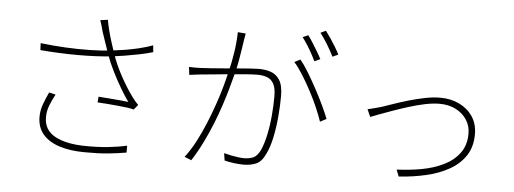

<svg xmlns="http://www.w3.org/2000/svg" viewBox="-53 -982 3107 1161"><g transform="rotate(5 1500.0 -401.5)"><path d="M537 -708Q533 -723 528 -741.5Q523 -760 517 -776L563 -782Q566 -761 574.5 -726Q583 -691 595 -653Q607 -615 618 -582Q641 -515 678.5 -446.5Q716 -378 754 -327Q762 -316 771 -305.5Q780 -295 790 -285L765 -255Q750 -260 722.5 -263.5Q695 -267 662.5 -270Q630 -273 599 -275.5Q568 -278 544 -279L547 -314Q578 -312 612.5 -309Q647 -306 678 -303.5Q709 -301 729 -298Q705 -331 678 -377Q651 -423 625.5 -474Q600 -525 583 -573Q567 -618 556 -652Q545 -686 537 -708ZM170 -606Q246 -597 322 -593Q398 -589 468 -590.5Q538 -592 593 -598Q629 -602 674 -609Q719 -616 765 -627Q811 -638 849 -652L853 -611Q816 -600 771.5 -591Q727 -582 684 -575Q641 -568 608 -564Q516 -554 401.5 -554Q287 -554 172 -564ZM287 -304Q267 -267 254 -233.5Q241 -200 241 -162Q241 -85 309 -48Q377 -11 495 -10Q567 -9 630 -15.5Q693 -22 745 -34V8Q694 17 633 23Q572 29 494 28Q405 28 339.5 7Q274 -14 238 -56Q202 -98 202 -162Q202 -201 215.5 -238Q229 -275 247 -313Z M1400 -772Q1399 -763 1397 -753Q1395 -743 1393 -731Q1391 -717 1386 -683.5Q1381 -650 1374 -610Q1367 -570 1358 -534Q1347 -492 1333 -441Q1319 -390 1300.5 -333.5Q1282 -277 1258.5 -218Q1235 -159 1205.5 -98.5Q1176 -38 1139 20L1097 3Q1131 -41 1160.5 -97Q1190 -153 1215 -214Q1240 -275 1260.5 -334.5Q1281 -394 1295 -445.5Q1309 -497 1317 -533Q1331 -586 1341 -652Q1351 -718 1352 -776ZM1743 -644Q1767 -616 1794 -571.5Q1821 -527 1848 -477Q1875 -427 1897 -380.5Q1919 -334 1932 -300L1894 -280Q1882 -316 1861.5 -363.5Q1841 -411 1815 -460Q1789 -509 1761.5 -553Q1734 -597 1708 -626ZM1076 -541Q1097 -540 1114 -540Q1131 -540 1152 -541Q1173 -542 1208.5 -544.5Q1244 -547 1286 -550.5Q1328 -554 1369.5 -557.5Q1411 -561 1445.5 -563.5Q1480 -566 1498 -566Q1537 -566 1570.5 -555Q1604 -544 1625 -511Q1646 -478 1646 -414Q1646 -355 1640 -287Q1634 -219 1621 -158.5Q1608 -98 1587 -57Q1565 -9 1531.5 5Q1498 19 1456 19Q1427 19 1394.5 14.5Q1362 10 1340 4L1333 -40Q1356 -34 1378.5 -29.5Q1401 -25 1421 -22.5Q1441 -20 1456 -20Q1486 -20 1510.5 -30Q1535 -40 1554 -79Q1571 -117 1583 -172Q1595 -227 1600.5 -289Q1606 -351 1606 -409Q1606 -459 1591.5 -485Q1577 -511 1551.5 -520.5Q1526 -530 1493 -530Q1466 -530 1419.5 -526.5Q1373 -523 1321 -518Q1269 -513 1224.5 -508.5Q1180 -504 1155 -502Q1141 -501 1119.5 -498Q1098 -495 1082 -493ZM1778 -795Q1791 -778 1806 -754Q1821 -730 1836.5 -704.5Q1852 -679 1863 -657L1828 -641Q1819 -661 1805 -686.5Q1791 -712 1775 -737Q1759 -762 1745 -780ZM1882 -831Q1896 -813 1912.5 -788.5Q1929 -764 1944 -739Q1959 -714 1969 -694L1935 -678Q1918 -712 1895 -750Q1872 -788 1850 -816Z M2174 -380Q2196 -385 2214.5 -390Q2233 -395 2258 -402Q2285 -411 2326.5 -425.5Q2368 -440 2416 -454Q2464 -468 2513.5 -478Q2563 -488 2606 -488Q2671 -488 2722.5 -463Q2774 -438 2804 -393Q2834 -348 2834 -286Q2834 -210 2799 -156.5Q2764 -103 2702.5 -68Q2641 -33 2562.5 -15Q2484 3 2397 9L2381 -32Q2458 -35 2532 -48.5Q2606 -62 2665.5 -91.5Q2725 -121 2760 -169Q2795 -217 2795 -286Q2795 -333 2771 -370Q2747 -407 2704.5 -429Q2662 -451 2605 -451Q2566 -451 2517.5 -441Q2469 -431 2418 -415Q2367 -399 2321 -382.5Q2275 -366 2241.5 -353.5Q2208 -341 2194 -335Z"/></g></svg>

Font: Noto Sans JP ExtraLight
Style: Regular
Weight: 250
Designer: Ryoko NISHIZUKA  (kana, bopomofo & ideographs); Paul D. Hunt (Latin, Greek & Cyrillic); Sandoll Communications , Soo-you
Foundry: Adobe
Version: Version 2.004-H2;hotconv 1.0.118;makeotfexe 2.5.65603